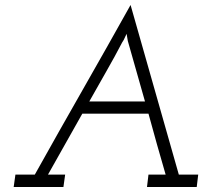

<svg xmlns="http://www.w3.org/2000/svg" viewBox="-20 -752 846 772"><path d="M42 -50 35 0H235L242 -50H173L311 -295H577Q594 -233 611 -172Q628 -111 646 -50H577L571 0H771L777 -50H699Q650 -222 602 -391Q554 -560 505 -732Q409 -560 312.5 -391Q216 -222 120 -50ZM339 -344Q371 -401 407 -464Q443 -527 471 -581Q475 -587 477.5 -591.5Q480 -596 489 -616L494 -587L563 -344Z"/></svg>

Font: Josefin Slab Thin Medium
Style: Italic
Weight: 500
Italic angle: -12°
Version: Version 2.000